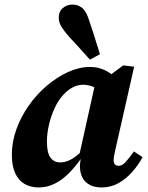

<svg xmlns="http://www.w3.org/2000/svg" viewBox="-20 -808 648 843"><path d="M150 15Q115 15 88.5 0Q62 -15 47 -47Q32 -79 32 -129Q32 -185 52 -240.5Q72 -296 107 -345.5Q142 -395 186.5 -432.5Q231 -470 279.5 -492Q328 -514 374 -514Q399 -514 419 -508Q439 -502 456.5 -491Q474 -480 491 -464L434 -399Q411 -418 389 -427Q367 -436 344 -436Q331 -436 316.5 -431.5Q302 -427 287.5 -417.5Q273 -408 260 -394Q237 -370 220.5 -334.5Q204 -299 195 -260Q186 -221 186 -187Q186 -137 201.5 -116Q217 -95 244 -95Q261 -95 278 -101.5Q295 -108 314 -122.5Q333 -137 356 -159L358 -112H336Q313 -79 284.5 -49.5Q256 -20 222 -2.5Q188 15 150 15ZM426 15Q383 15 357.5 -8Q332 -31 331 -77Q331 -84 331.5 -90Q332 -96 333 -101.5Q334 -107 335 -112L325 -113L400 -450L427 -451L521 -521L569 -515L489 -162Q485 -143 482 -129.5Q479 -116 479 -105Q479 -93 484.5 -86.5Q490 -80 501 -80Q516 -80 530.5 -95.5Q545 -111 568 -143L606 -118Q587 -83 560.5 -53Q534 -23 500.5 -4Q467 15 426 15ZM419 -570 375 -546Q359 -564 344 -580.5Q329 -597 314 -613.5Q299 -630 283 -647Q262 -671 250 -690Q238 -709 238 -731Q238 -758 256 -773Q274 -788 298 -788Q323 -788 341.5 -772.5Q360 -757 372 -716Q381 -691 388.5 -667Q396 -643 403.5 -619Q411 -595 419 -570Z"/></svg>

Font: Source Serif 4
Style: Bold Italic
Weight: 700
Italic angle: -12°
Designer: Frank Grießhammer
Foundry: Adobe Systems Incorporated
Version: Version 4.004;hotconv 1.0.116;makeotfexe 2.5.65601